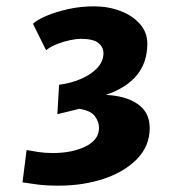

<svg xmlns="http://www.w3.org/2000/svg" viewBox="-20 -581 544 606"><path d="M164.5 5Q126.5 5 99.2 1.5Q72 -2 51 -5.5L64 -107.5Q80 -104.5 100.8 -101.2Q121.5 -98 146 -98Q208.5 -98 250.5 -119Q292.5 -140 292.5 -177.5Q292.5 -196.5 279.5 -214.2Q266.5 -232 230 -237.5L161 -220.5L166.5 -313.5Q202.5 -318 234.5 -331.5Q266.5 -345 286.5 -366Q306.5 -387 306.5 -413Q306.5 -432.5 290.2 -445.5Q274 -458.5 234.5 -458.5Q222.5 -458.5 202.5 -454.5Q182.5 -450.5 161.5 -442.5Q140.5 -434.5 125.5 -422.5L84 -506Q96.5 -518 126.2 -530.8Q156 -543.5 195.2 -552.2Q234.5 -561 276.5 -561Q321.5 -561 359.8 -546.5Q398 -532 421.5 -505.5Q445 -479 445 -443Q445 -326 314 -281.5Q378 -278.5 415.2 -252.2Q452.5 -226 452.5 -177Q452.5 -121 413.5 -80.2Q374.5 -39.5 309 -17.2Q243.5 5 164.5 5Z"/></svg>

Font: Merriweather Sans Italic
Style: Bold
Weight: 700
Italic angle: -7.5°
Designer: Eben Sorkin
Foundry: Eben Sorkin
Version: Version 1.008; ttfautohint (v1.7.19-72a1) -l 8 -r 50 -G 200 